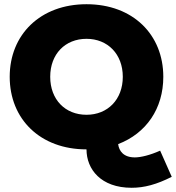

<svg xmlns="http://www.w3.org/2000/svg" viewBox="-20 -698 834 910"><path d="M604 192C664 192 723 176 794 140L739 16C692 37 648 48 619 48C566 48 544 18 540 -15C673 -66 754 -183 754 -334C754 -534 610 -678 390 -678C171 -678 26 -534 26 -334C26 -134 170 10 390 10C390 104 458 192 604 192ZM390 -154C289 -154 218 -226 218 -334C218 -442 289 -514 390 -514C490 -514 562 -442 562 -334C562 -226 490 -154 390 -154Z"/></svg>

Font: Gantari Black
Style: Regular
Weight: 900
Designer: Anugrah Pasau
Foundry: Lafontype
Version: Version 1.000